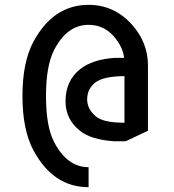

<svg xmlns="http://www.w3.org/2000/svg" viewBox="-20 -567 722 797"><path d="M501.5 19.5H454.6Q358.4 13.2 311.5 -24.4Q252 -72.3 252 -146.5Q252 -231.9 312.5 -279.8Q363.8 -320.3 454.6 -326.7H495.1Q491.2 -366.2 460.9 -405.8Q417 -463.9 347.7 -463.9Q257.8 -463.9 204.1 -358.4Q170.9 -292.5 170.9 -168.5Q170.9 -43 204.1 21.5Q258.3 127 347.7 127V210Q202.1 210 120.1 59.6Q73.2 -26.4 73.2 -168.5Q73.2 -310.5 120.1 -396.5Q202.6 -546.9 347.7 -546.9Q453.6 -546.9 527.3 -465.3Q594.2 -390.6 594.2 -295.4V-24.4ZM496.6 -251Q407.7 -250.5 374.5 -223.6Q341.8 -197.3 341.8 -154.3Q341.8 -115.2 377 -84.5Q407.2 -57.6 496.6 -57.6Z"/></svg>

Font: Nova Oval
Style: Book
Weight: 400
Version: Version 2.000